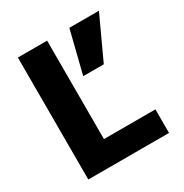

<svg xmlns="http://www.w3.org/2000/svg" viewBox="-168 -863 954 995"><g transform="rotate(-30 308.5 -365.0)"><path d="M251 -730V-141H559V0H76V-730ZM444 -477H321L384 -730H561Z"/></g></svg>

Font: M PLUS 1p ExtraBold
Style: Regular
Weight: 800
Version: Version 1.062